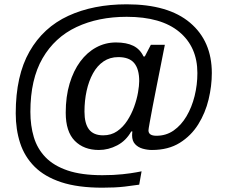

<svg xmlns="http://www.w3.org/2000/svg" viewBox="-20 -718 1055 891"><path d="M455 153Q341 153 264 127.5Q187 102 140.5 55.5Q94 9 73.5 -54Q53 -117 53 -192Q53 -367 117 -479Q181 -591 297 -644.5Q413 -698 568 -698Q761 -698 862 -612.5Q963 -527 963 -379Q963 -319 948 -256.5Q933 -194 900 -141Q867 -88 814 -55Q761 -22 685 -22Q664 -22 642.5 -28Q621 -34 607 -49Q593 -64 593 -90Q593 -99 595 -113Q597 -127 600 -145L635 -108H589Q565 -65 524 -43.5Q483 -22 439 -22Q369 -22 327 -64.5Q285 -107 285 -195Q285 -270 303 -330Q321 -390 352.5 -432.5Q384 -475 426.5 -498Q469 -521 518 -521Q567 -521 598.5 -505.5Q630 -490 646 -456H652L680 -510H745Q745 -510 739.5 -482.5Q734 -455 725.5 -411.5Q717 -368 707 -318.5Q697 -269 688.5 -224Q680 -179 674.5 -148.5Q669 -118 669 -113Q669 -88 706 -88Q751 -88 786 -112.5Q821 -137 845.5 -178.5Q870 -220 883 -272Q896 -324 896 -379Q896 -500 812 -570Q728 -640 568 -640Q436 -640 335 -592.5Q234 -545 177.5 -447.5Q121 -350 121 -199Q121 -135 137 -81.5Q153 -28 191 11.5Q229 51 293.5 73Q358 95 455 95Q508 95 549 90.5Q590 86 613.5 81.5Q637 77 637 77L626 139Q601 143 558 148Q515 153 455 153ZM459 -90Q496 -90 523.5 -109Q551 -128 570.5 -158Q590 -188 602.5 -222.5Q615 -257 620.5 -289Q626 -321 626 -342Q626 -397 603 -425Q580 -453 529 -453Q490 -453 460.5 -433Q431 -413 411.5 -377.5Q392 -342 382 -296.5Q372 -251 372 -200Q372 -145 393 -117.5Q414 -90 459 -90Z"/></svg>

Font: Archivo VF Beta
Style: Italic
Weight: 400
Italic angle: -10°
Designer: Hector Gatti
Foundry: Omnibus-Type
Version: Version 1.002